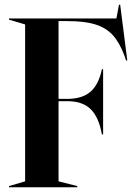

<svg xmlns="http://www.w3.org/2000/svg" viewBox="-20 -790 572 810"><path d="M18 -5 86 -25V-687L18 -707V-712H471L482 -770H487L517 -535H512L505 -555Q485 -609 457 -640.5Q429 -672 383.5 -686.5Q338 -701 265 -701H227V-373H272Q332 -375 364.5 -405.5Q397 -436 410 -498H415V-223H410Q397 -294 364.5 -327.5Q332 -361 272 -363H227V-25L306 -5V0H18Z"/></svg>

Font: Nyght Serif Medium
Style: Regular
Weight: 500
Designer: Maksym Kobuzan
Version: Version 0.410